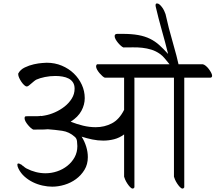

<svg xmlns="http://www.w3.org/2000/svg" viewBox="-20 -1061 1254 1117"><path d="M88 -79Q81 -93 81 -102Q81 -110 87 -110Q93 -110 102 -104H103Q111 -99 118 -92.5Q125 -86 134 -81Q188 -53 245 -53Q279 -53 312 -64Q345 -75 371.5 -96Q398 -117 414 -146Q430 -175 430 -211Q430 -223 428 -239.5Q426 -256 415 -265Q383 -294 342 -300Q301 -306 259 -309H257Q237 -307 216 -307.5Q195 -308 174 -307Q168 -309 159.5 -316.5Q151 -324 143 -333.5Q135 -343 129 -353.5Q123 -364 123 -373Q123 -384 130.5 -384.5Q138 -385 146 -385H182Q190 -385 197.5 -385Q205 -385 213 -386L214 -387Q216 -387 218 -386.5Q220 -386 222 -386L240 -389Q269 -394 299.5 -407.5Q330 -421 355.5 -441Q381 -461 397.5 -487.5Q414 -514 414 -545Q414 -567 404.5 -581.5Q395 -596 379.5 -604Q364 -612 344 -615.5Q324 -619 302 -619Q271 -619 241.5 -613Q212 -607 192 -598Q186 -595 178 -588.5Q170 -582 162 -575Q154 -568 147.5 -563Q141 -558 136 -558Q129 -558 120.5 -566Q112 -574 104.5 -585Q97 -596 91.5 -608Q86 -620 86 -629V-633Q98 -656 124 -668.5Q150 -681 177 -687Q204 -693 226 -694.5Q248 -696 252 -696Q299 -696 339.5 -679Q380 -662 409.5 -633.5Q439 -605 456 -568Q473 -531 473 -490Q473 -452 453.5 -416Q434 -380 391 -353Q426 -339 463 -330Q500 -321 537 -321Q588 -321 631 -343.5Q674 -366 702 -422V-609H590Q584 -611 575.5 -618.5Q567 -626 559 -635.5Q551 -645 545 -655.5Q539 -666 539 -675Q539 -683 545 -687H1160Q1167 -686 1176.5 -678.5Q1186 -671 1194 -660.5Q1202 -650 1208 -639Q1214 -628 1214 -620Q1214 -611 1205 -609H1052V29Q1048 36 1042 36Q1035 36 1026.5 27Q1018 18 1010.5 6.5Q1003 -5 998 -16.5Q993 -28 992 -33V-609H761Q762 -607 762 -603V-356V29Q758 36 752 36Q745 36 736.5 27Q728 18 720.5 6.5Q713 -5 708 -16.5Q703 -28 702 -33V-279Q675 -259 644 -251Q613 -243 581 -243Q549 -243 517.5 -249.5Q486 -256 455 -266Q472 -239 481.5 -208Q491 -177 491 -147Q491 -105 471.5 -73Q452 -41 422 -19Q392 3 355.5 14Q319 25 284 25Q257 25 227.5 18.5Q198 12 171.5 -1Q145 -14 123 -33.5Q101 -53 88 -79ZM107 -100Q108 -98 110 -96Q111 -96 112 -95V-96ZM1019 -639Q1015 -639 1010 -644Q999 -649 987.5 -662Q976 -675 963.5 -690.5Q951 -706 938 -721.5Q925 -737 911 -747Q887 -764 861 -772Q835 -780 808 -783Q781 -786 753 -785.5Q725 -785 698 -785Q692 -787 683.5 -794.5Q675 -802 667 -811.5Q659 -821 653 -831.5Q647 -842 647 -851Q647 -864 662.5 -864Q678 -864 692 -864Q746 -864 784.5 -857Q823 -850 852.5 -835.5Q882 -821 906.5 -799Q931 -777 958 -747Q941 -816 921.5 -884.5Q902 -953 886 -1022Q885 -1025 885 -1030Q885 -1041 893 -1041Q901 -1041 908.5 -1034.5Q916 -1028 923 -1018.5Q930 -1009 935 -998.5Q940 -988 943 -979Q961 -897 984.5 -817Q1008 -737 1026 -656Q1026 -639 1019 -639Z"/></svg>

Font: Asar
Style: Regular
Weight: 400
Designer: Eben Sorkin
Foundry: Eben Sorkin, Pria Ravichandran
Version: Version 1.003; ttfautohint (v1.3) -l 8 -r 50 -G 0 -x 0 -H 45